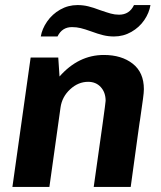

<svg xmlns="http://www.w3.org/2000/svg" viewBox="-20 -738 637 758"><path d="M548 -386Q548 -373 544.5 -347.5Q541 -322 532 -259Q534 -278 496 0H350Q397 -330 397 -340Q397 -373 378 -394Q359 -415 328 -415Q289 -415 257 -385.5Q225 -356 219 -314L175 0H29L101 -511H210L215 -436Q290 -521 390 -521Q460 -521 504 -486.5Q548 -452 548 -386ZM430 -594Q408 -594 387.5 -599Q367 -604 340 -614Q315 -623 298.5 -627Q282 -631 264 -631Q225 -631 207 -594H141Q146 -624 166 -653Q186 -682 217.5 -700Q249 -718 286 -718Q308 -718 328.5 -713Q349 -708 375 -698Q401 -689 417 -684.5Q433 -680 450 -680Q491 -680 509 -718H574Q569 -687 549.5 -658.5Q530 -630 498.5 -612Q467 -594 430 -594Z"/></svg>

Font: Chivo
Style: Bold Italic
Weight: 700
Italic angle: -8.05°
Designer: Hector Gatti
Foundry: Omnibus-Type
Version: Version 1.007